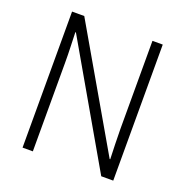

<svg xmlns="http://www.w3.org/2000/svg" viewBox="-128 -831 914 947"><g transform="rotate(20 329.0 -357.0)"><path d="M567 0H504L144 -624H141Q142 -587 143.5 -548Q145 -509 145 -466V0H91V-714H155L514 -94H517Q516 -128 514.5 -171.5Q513 -215 513 -251V-714H567Z"/></g></svg>

Font: Noto Sans Sinhala UI SemiCondensed Light
Style: Regular
Weight: 300
Width: 4
Designer: Jelle Bosma - Monotype Design Team
Foundry: Monotype Imaging Inc.
Version: Version 2.006; ttfautohint (v1.8.4.7-5d5b)